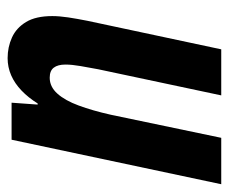

<svg xmlns="http://www.w3.org/2000/svg" viewBox="-75 -527 595 499"><g transform="rotate(-90 222.5 -277.5)"><path d="M-6.8 0 108.9 -544.9H205.1L200.2 -477.1H203.1Q218.3 -501.5 236.6 -519Q254.9 -536.6 276.1 -545.9Q297.4 -555.2 320.8 -555.2Q349.6 -555.2 374.5 -543.9Q399.4 -532.7 414.8 -507.3Q430.2 -481.9 430.2 -439Q430.2 -420.9 426.8 -397.9Q423.3 -375 418 -348.1L343.8 0H224.1L292 -319.8Q296.4 -343.3 300.3 -365.7Q304.2 -388.2 304.2 -404.8Q304.2 -424.8 296.1 -435.3Q288.1 -445.8 270 -445.8Q246.6 -445.8 228.8 -426Q210.9 -406.2 197.8 -370.6Q184.6 -335 173.8 -287.1L113.8 0Z"/></g></svg>

Font: Open Sans Condensed
Style: Italic
Weight: 400
Width: 3
Italic angle: -12°
Designer: Monotype Design Team
Foundry: Monotype Imaging Inc.
Version: Version 3.000